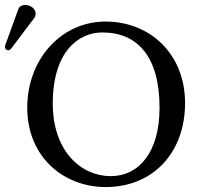

<svg xmlns="http://www.w3.org/2000/svg" viewBox="-36 -745 797 775"><path d="M711 -329C711 -527 570 -658 390 -658C211 -658 74 -506 74 -310C74 -113 219 10 391 10C582 10 711 -129 711 -329ZM377 -614C518 -614 608 -518 608 -310C608 -131 525 -34 411 -34C291 -34 177 -135 177 -327C177 -537 281 -614 377 -614ZM66 -725C53 -725 42 -719 38 -708L-14 -565C-15 -562 -16 -558 -16 -555C-16 -548 -10 -542 -2 -542C2 -542 7 -546 10 -550L102 -672C106 -677 108 -685 108 -690C108 -710 86 -725 66 -725Z"/></svg>

Font: Libertinus Sans
Style: Regular
Weight: 400
Designer: Philipp H. Poll, Khaled Hosny
Foundry: Caleb Maclennan
Version: Version 7.050;RELEASE